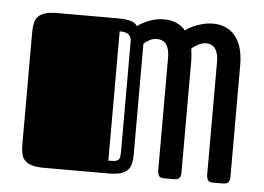

<svg xmlns="http://www.w3.org/2000/svg" viewBox="-42 -564 851 618"><g transform="rotate(5 383.0 -255.0)"><path d="M44.9 -432.1Q44.9 -448.7 47.9 -461.7Q50.8 -474.6 59.1 -482.9Q67.4 -491.2 82 -495.6Q96.7 -500 120.1 -500H319.8Q341.8 -500 356.9 -495.6Q372.1 -491.2 378.9 -480.5Q385.3 -485.4 394.5 -490.5Q403.8 -495.6 414.8 -500Q425.8 -504.4 438.2 -507.1Q450.7 -509.8 463.9 -509.8Q508.8 -509.8 534.2 -480Q540.5 -485.4 550.3 -490.7Q560.1 -496.1 571.8 -500.2Q583.5 -504.4 596.4 -507.1Q609.4 -509.8 622.1 -509.8Q668.9 -509.8 695.1 -477.5Q721.2 -445.3 721.2 -382.8V-22.9Q721.2 -14.6 719 -10Q716.8 -5.4 713.4 -3.2Q710 -1 705.6 -0.5Q701.2 0 696.8 0H666Q653.3 0 649.7 -7.3Q646 -14.6 646 -22.9V-387.7Q646 -415.5 636 -430.2Q626 -444.8 604 -444.8Q598.1 -444.8 591.8 -442.6Q585.4 -440.4 579.3 -437.3Q573.2 -434.1 568.1 -430.4Q563 -426.8 559.6 -423.3Q561 -414.1 562 -404.1Q563 -394 563 -382.8V-22.9Q563 -14.6 560.8 -10Q558.6 -5.4 555.4 -3.2Q552.2 -1 547.9 -0.5Q543.5 0 539.1 0H507.8Q495.1 0 491.5 -7.3Q487.8 -14.6 487.8 -22.9V-387.7Q487.8 -415.5 477.8 -430.2Q467.8 -444.8 445.8 -444.8Q434.6 -444.8 423.1 -438.7Q411.6 -432.6 404.8 -425.8V-68.4Q404.8 -51.3 401.9 -38.6Q398.9 -25.9 390.6 -17.3Q382.3 -8.8 367.7 -4.4Q353 0 329.6 0H120.1Q96.7 0 82 -4.4Q67.4 -8.8 59.1 -17.1Q50.8 -25.4 47.9 -38.1Q44.9 -50.8 44.9 -67.9ZM363.3 -427.7Q363.3 -444.8 354.2 -451.9Q345.2 -459 325.2 -459V-41Q336.9 -41 344.2 -41.7Q351.6 -42.5 356 -45.7Q360.4 -48.8 361.8 -54.9Q363.3 -61 363.3 -72.3Z"/></g></svg>

Font: Fascinate Inline
Style: Regular
Weight: 900
Designer: Astigmatic (AOETI)
Foundry: Astigmatic (AOETI)
Version: Version 1.000